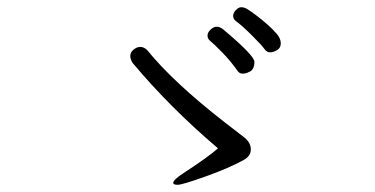

<svg xmlns="http://www.w3.org/2000/svg" viewBox="-20 -667 1040 532"><path d="M584 -256Q452 -368 348 -492Q341 -502 341 -512Q341 -522 350 -529.5Q359 -537 369 -537Q379 -537 388 -528Q460 -439 604 -327Q638 -301 656.5 -286.5Q675 -272 675 -253Q675 -234 654 -223Q614 -201 549.5 -178Q485 -155 472.5 -155Q460 -155 460 -160Q460 -169 488 -187Q557 -232 584 -256ZM675 -470Q672 -469 666.5 -466Q661 -463 652 -463Q643 -463 638 -471Q619 -498 595.5 -522Q572 -546 562 -554Q555 -560 555 -568.5Q555 -577 563.5 -585Q572 -593 580.5 -593Q589 -593 598 -586Q685 -513 685 -495.5Q685 -478 675 -470ZM633 -609Q626 -615 626 -623Q626 -631 633.5 -639Q641 -647 648.5 -647Q656 -647 664 -642.5Q672 -638 688 -626Q704 -614 720 -600Q736 -586 747 -573Q758 -560 758 -547Q758 -534 747.5 -528Q737 -522 728 -522Q719 -522 712.5 -531.5Q706 -541 678.5 -568.5Q651 -596 633 -609Z"/></svg>

Font: LXGW WenKai
Style: Regular
Weight: 400
Designer: LXGW / Fontworks Inc.
Foundry: LXGW / Fontworks Inc.
Version: Version 1.520; June 14, 2025